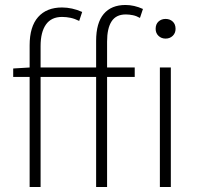

<svg xmlns="http://www.w3.org/2000/svg" viewBox="-20 -751 799 771"><path d="M366 0V-442H143V0H99V-442H33V-476L99 -480V-569Q99 -644 133 -682.5Q167 -721 229 -721Q249 -721 269.5 -716.5Q290 -712 310 -703L298 -667Q280 -676 263 -679.5Q246 -683 229 -683Q186 -683 164.5 -652.5Q143 -622 143 -566V-480H366V-587Q366 -659 396.5 -695Q427 -731 484 -731Q519 -731 554 -715L542 -679Q528 -687 513.5 -690Q499 -693 485 -693Q446 -693 428 -665Q410 -637 410 -584V-480H521V-442H410V0ZM622 0V-480H666V0ZM645 -596Q628 -596 616.5 -607Q605 -618 605 -635Q605 -654 616.5 -664.5Q628 -675 645 -675Q662 -675 673.5 -664.5Q685 -654 685 -635Q685 -618 673.5 -607Q662 -596 645 -596Z"/></svg>

Font: Giro Light
Style: Regular
Weight: 300
Designer: Paul D. Hunt
Foundry: Adobe Systems Incorporated
Version: Version 1.000;PS 1.0;hotconv 1.0.88;makeotf.lib2.5.647800